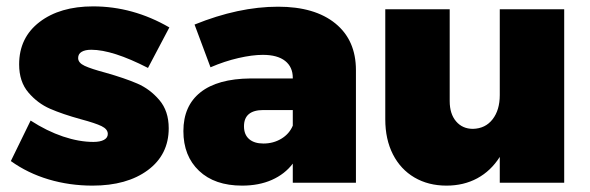

<svg xmlns="http://www.w3.org/2000/svg" viewBox="-20 -573 1850 602"><path d="M266 -417Q247 -417 236 -410.5Q225 -404 225 -391Q225 -376 245.5 -366.5Q266 -357 311 -345Q371 -328 410.5 -311Q450 -294 479.5 -259.5Q509 -225 509 -171Q509 -88 443.5 -39.5Q378 9 270 9Q198 9 132.5 -10.5Q67 -30 14 -68L76 -195Q127 -162 177.5 -145Q228 -128 273 -128Q294 -128 306 -134.5Q318 -141 318 -153Q318 -168 298.5 -177.5Q279 -187 234 -199Q176 -215 137 -232Q98 -249 69 -283Q40 -317 40 -371Q40 -455 104 -504Q168 -553 272 -553Q397 -553 511 -487L444 -360Q333 -417 266 -417Z M1096 -353V0H898V-60Q873 -27 832.5 -9Q792 9 739 9Q653 9 604 -37.5Q555 -84 555 -162Q555 -241 608.5 -283.5Q662 -326 765 -327H898V-329Q898 -363 874 -382Q850 -401 804 -401Q771 -401 727.5 -391Q684 -381 640 -362L590 -496Q728 -552 852 -552Q967 -552 1031.5 -499.5Q1096 -447 1096 -353ZM898 -179V-228H806Q745 -228 745 -177Q745 -151 761 -137Q777 -123 806 -123Q837 -123 862 -138Q887 -153 898 -179Z M1749 -544V0H1547V-81Q1519 -37 1476.5 -14Q1434 9 1380 9Q1323 9 1279.5 -16.5Q1236 -42 1212 -89Q1188 -136 1188 -199V-544H1390V-256Q1390 -216 1410 -192.5Q1430 -169 1463 -169Q1502 -170 1524.5 -199Q1547 -228 1547 -275V-544Z"/></svg>

Font: Gontserrat ExtraBold
Style: Regular
Weight: 800
Designer: Julieta Ulanovsky
Foundry: Julieta Ulanovsky
Version: Version 6.001